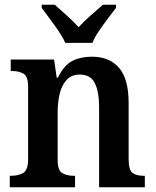

<svg xmlns="http://www.w3.org/2000/svg" viewBox="-20 -786 653 806"><path d="M21 0V-48H26Q57 -48 77.5 -60Q98 -72 98 -118V-422Q98 -465 79 -476.5Q60 -488 29 -488H25V-536H207L218 -460H223Q249 -513 284 -530.5Q319 -548 366 -548Q439 -548 479.5 -501.5Q520 -455 520 -353V-119Q520 -72 536.5 -60Q553 -48 584 -48H588V0H396V-337Q396 -401 378 -437Q360 -473 315 -473Q280 -473 259.5 -450.5Q239 -428 230.5 -392Q222 -356 222 -314V-114Q222 -71 241 -59.5Q260 -48 291 -48H295V0ZM254 -606Q244 -629 226 -655.5Q208 -682 188.5 -708Q169 -734 155 -753V-766H210Q232 -747 260.5 -721Q289 -695 310 -672Q331 -695 360.5 -721Q390 -747 412 -766H467V-753Q452 -734 432.5 -708Q413 -682 395 -655.5Q377 -629 368 -606Z"/></svg>

Font: Noto Serif SemiCondensed SemiBold
Style: Regular
Weight: 600
Width: 4
Designer: Monotype Design Team
Foundry: Monotype Imaging Inc.
Version: Version 2.013; ttfautohint (v1.8.4.7-5d5b)